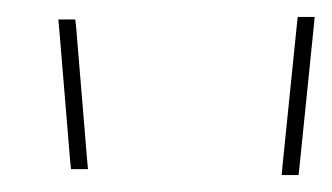

<svg xmlns="http://www.w3.org/2000/svg" viewBox="-20 -733 392 227"><path d="M331 -704 314 -537 313 -526H333L334 -535L351 -702L352 -713H332ZM50 -699 63 -542 64 -533H84L83 -544L70 -701L69 -710H49Z"/></svg>

Font: Nordica Plus
Style: NordicaClassicUltraLight
Weight: 300
Version: Version 1